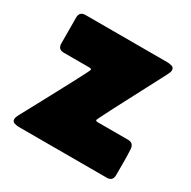

<svg xmlns="http://www.w3.org/2000/svg" viewBox="-115 -588 697 700"><g transform="rotate(30 234.0 -237.5)"><path d="M170.4 -311Q170.4 -314.9 167.2 -315.7Q164.1 -316.4 161.6 -316.4H54.2Q29.3 -316.4 29.3 -341.3Q29.3 -368.7 29.1 -395.8Q28.8 -422.9 28.8 -449.7Q28.8 -475.1 54.2 -475.1H399.4Q407.7 -475.1 417.7 -472.2Q427.7 -469.2 427.7 -458Q427.7 -453.1 425.8 -448.2Q423.8 -443.4 421.4 -438.5Q418 -431.6 406.2 -409.4Q394.5 -387.2 378.4 -356.4Q362.3 -325.7 345 -292.7Q327.6 -259.8 312.7 -231Q297.9 -202.1 288.6 -183.6Q279.3 -165 279.3 -163.6Q279.3 -160.2 282.5 -159.4Q285.6 -158.7 288.1 -158.7H415.5Q439.5 -158.7 440.9 -133.8Q442.4 -106.9 442.4 -79.6Q442.4 -52.2 442.4 -25.4Q442.4 0 417.5 0H47.4Q39.1 0 28.8 -2.9Q18.6 -5.9 18.6 -16.6Q18.6 -22 20.8 -27.1Q22.9 -32.2 25.4 -37.1Q29.3 -44.4 41.3 -66.4Q53.2 -88.4 69.6 -118.9Q85.9 -149.4 103.5 -182.1Q121.1 -214.8 136.2 -243.4Q151.4 -272 160.9 -290.8Q170.4 -309.6 170.4 -311Z"/></g></svg>

Font: Belanosima SemiBold
Style: Regular
Weight: 600
Designer: The DocRepair Project, Santiago Orozco
Foundry: Google
Version: Version 2.000